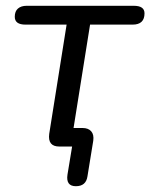

<svg xmlns="http://www.w3.org/2000/svg" viewBox="-20 -506 519 663"><path d="M242 137Q207 137 213 97L229 0H185Q144 0 150 -44L210 -421H68Q31 -421 31 -448Q31 -467 42 -476.5Q53 -486 72 -486H442Q479 -486 479 -460Q479 -421 438 -421H291L234 -64H265Q285 -64 295 -52.5Q305 -41 302 -20L282 103Q277 137 242 137Z"/></svg>

Font: Nunito
Style: Italic
Weight: 400
Italic angle: -9°
Designer: Vernon Adams
Foundry: Vernon Adams
Version: Version 3.601; ttfautohint (v1.8.2.53-6de2)